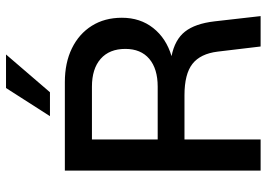

<svg xmlns="http://www.w3.org/2000/svg" viewBox="-144 -742 886 638"><g transform="rotate(-90 299.0 -423.0)"><path d="M437 -846 311.5 -700H232L325.5 -846ZM301.5 -253H154.5V0H51V-650.5H345Q409.5 -650.5 457.5 -627Q505.5 -603.5 532.2 -561Q559 -518.5 559 -461Q559 -400 524.8 -356.8Q490.5 -313.5 431.5 -296Q486.5 -285 513 -251.2Q539.5 -217.5 547 -153.5L564.5 0H463.5L446.5 -142.5Q439.5 -200 405.8 -226.5Q372 -253 301.5 -253ZM330 -560.5H154.5V-342H330Q389.5 -342 422.5 -370Q455.5 -398 455.5 -449.5Q455.5 -502.5 422.5 -531.5Q389.5 -560.5 330 -560.5Z"/></g></svg>

Font: Overused Grotesk Medium
Style: Regular
Weight: 525
Version: Version 0.004